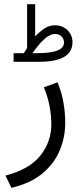

<svg xmlns="http://www.w3.org/2000/svg" viewBox="-20 -634 396 917"><path d="M93.8 -379.9Q98.1 -386.2 102.1 -392.8Q106 -399.4 109.4 -404.3V-613.8H147.9V-460Q168.5 -481.9 191.7 -497.6Q214.8 -513.2 241.2 -513.2Q278.8 -513.2 302.5 -490Q326.2 -466.8 326.2 -431.6Q325.2 -338.9 167 -338.9H44.9V-379.9ZM166.5 -380.4Q285.6 -381.3 285.6 -430.2Q285.6 -447.8 274.2 -459.7Q262.7 -471.7 243.7 -471.7Q217.3 -471.7 189.5 -445.3Q161.6 -418.9 134.8 -379.4ZM254.9 -240.7Q274.4 -193.4 283 -144.5Q291.5 -95.7 291.5 -47.9Q291.5 21.5 265.1 84.7Q238.8 147.9 182.1 194.8Q125.5 241.7 34.7 263.2L5.9 204.6Q121.6 174.3 173.3 108.4Q225.1 42.5 225.1 -40Q225.1 -81.5 216.8 -126.5Q208.5 -171.4 189.5 -217.3Z"/></svg>

Font: Vazir Light WOL
Style: Light-WOL
Weight: 300
Designer: Saber Rastikerdar
Foundry: Saber Rastikerdar
Version: Version 30.0.0